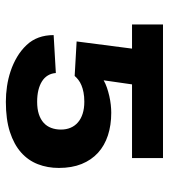

<svg xmlns="http://www.w3.org/2000/svg" viewBox="20 -588 577 656"><g transform="rotate(90 308.0 -259.5)"><path d="M63.2 -422.6V-528.4H519.5V-422.6H267.8L253.9 -325.6Q264.9 -332 278.9 -336.8Q293 -341.6 307.9 -345Q322.8 -348.4 337.5 -350Q352.3 -351.6 364.7 -351.6Q407.3 -351.6 442.1 -340.2Q476.9 -328.8 501.6 -306.3Q526.3 -283.7 539.8 -250.4Q553.3 -217 553.3 -172.6Q553.3 -133.9 540.5 -100.9Q527.7 -67.8 500.4 -43.5Q473 -19.2 430.2 -5.3Q387.4 8.5 327.1 8.5Q301.1 8.5 274.5 4.6Q247.9 0.7 222.5 -7.8Q197.1 -16.3 174.2 -29.8Q151.3 -43.3 133.2 -62.5Q99.4 -98.4 99.4 -154.8L229 -162.3Q230.1 -147 237.4 -134.9Q244.7 -122.9 257.5 -114.9Q270.2 -106.9 287.8 -102.6Q305.4 -98.4 327.1 -98.4Q351.6 -98.4 369.5 -104.2Q387.4 -110.1 399.1 -120.7Q410.9 -131.4 416.5 -146.5Q422.2 -161.6 422.2 -179.7Q422.2 -197.8 416 -212.5Q409.8 -227.3 397.7 -237.7Q385.7 -248.2 367.9 -253.9Q350.1 -259.6 327.1 -259.6Q309.3 -259.6 295.5 -256.9Q281.6 -254.3 271 -249.8Q260.3 -245.4 252.5 -239.3Q244.7 -233.3 239 -226.6L121.1 -233.3L145.6 -422.6Z"/></g></svg>

Font: Inter P Semi Bold
Style: Regular
Weight: 600
Designer: Rasmus Andersson
Foundry: rsms
Version: Version 3.018;git-588b23468